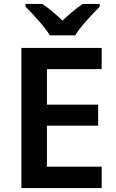

<svg xmlns="http://www.w3.org/2000/svg" viewBox="-20 -958 593 978"><path d="M234 -778H363C390 -823 452 -888 488 -924V-938H402C368 -916 333 -886 298 -853C264 -886 230 -915 195 -938H110V-924C147 -887 207 -823 234 -778ZM498 0V-109H219V-318H480V-425H219V-606H498V-714H89V0Z"/></svg>

Font: Noto Sans Georgian SemiBold
Style: Regular
Weight: 600
Designer: Monotype Design Team, Akaki Razmadze
Foundry: Google LLC
Version: Version 2.005